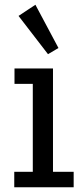

<svg xmlns="http://www.w3.org/2000/svg" viewBox="-20 -788 355 808"><path d="M41 -435V-500H203V-65H290V0H40V-65H118V-435ZM182 -560 58 -721 129 -768 226 -586Z"/></svg>

Font: Cherry Swash
Style: Regular
Weight: 400
Designer: Kasatkina Nataliya
Foundry: Nataliya Kasatkina
Version: Version 1.001